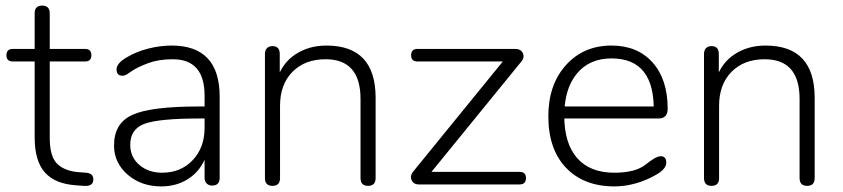

<svg xmlns="http://www.w3.org/2000/svg" viewBox="-20 -660 3015 687"><path d="M279 5 252 3Q177 -2 140.5 -43Q104 -84 104 -169V-612Q104 -640 131 -640Q158 -640 158 -612V-167Q158 -100 184.5 -74Q211 -48 261 -44L288 -42Q314 -40 314 -18Q314 8 279 5ZM26 -440Q3 -440 3 -462Q3 -485 26 -485H284Q307 -485 307 -462Q307 -440 284 -440Z M557 7Q486 7 437.5 -34.5Q389 -76 388 -137Q387 -218 452.5 -248.5Q518 -279 691 -279H723V-236H693Q548 -236 497 -217Q446 -198 446 -142Q446 -98 478.5 -70Q511 -42 560 -42Q627 -42 669.5 -87Q712 -132 712 -202V-318Q712 -448 598 -448Q548 -448 511.5 -434.5Q475 -421 455 -408Q444 -400 435 -394.5Q426 -389 418 -389Q397 -389 397 -412Q397 -433 432 -454Q467 -475 510 -486Q553 -497 594 -497Q766 -497 766 -314V-24Q766 4 739 4Q727 4 719.5 -3.5Q712 -11 712 -24V-129L724 -123Q708 -60 663 -26.5Q618 7 557 7Z M955 5Q928 5 928 -23V-467Q928 -480 935 -487.5Q942 -495 955 -495Q981 -495 981 -467V-382L970 -373Q989 -434 1037 -465.5Q1085 -497 1148 -497Q1324 -497 1324 -310V-23Q1324 5 1297 5Q1270 5 1270 -23V-306Q1270 -448 1145 -448Q1071 -448 1026.5 -403Q982 -358 982 -281V-23Q982 5 955 5Z M1480 0Q1459 0 1452.5 -16Q1446 -32 1460 -48L1806 -473L1820 -440H1474Q1451 -440 1451 -462Q1451 -485 1474 -485H1823Q1844 -485 1851 -469.5Q1858 -454 1844 -438L1497 -12L1483 -45H1839Q1862 -45 1862 -23Q1862 0 1839 0Z M2179 7Q2069 7 2005.5 -59.5Q1942 -126 1942 -244Q1942 -357 2005 -427Q2068 -497 2168 -497Q2261 -497 2315 -436.5Q2369 -376 2369 -271Q2369 -236 2336 -236H1990L1989 -279H2339L2319 -256Q2325 -451 2168 -451Q2089 -451 2044 -396.5Q1999 -342 1999 -246Q1999 -147 2045 -94.5Q2091 -42 2178 -42Q2254 -42 2290.5 -71.5Q2327 -101 2344 -101Q2364 -101 2364 -78Q2364 -56 2330 -36Q2292 -14 2253.5 -3.5Q2215 7 2179 7Z M2526 5Q2499 5 2499 -23V-467Q2499 -480 2506 -487.5Q2513 -495 2526 -495Q2552 -495 2552 -467V-382L2541 -373Q2560 -434 2608 -465.5Q2656 -497 2719 -497Q2895 -497 2895 -310V-23Q2895 5 2868 5Q2841 5 2841 -23V-306Q2841 -448 2716 -448Q2642 -448 2597.5 -403Q2553 -358 2553 -281V-23Q2553 5 2526 5Z"/></svg>

Font: Nunito VF Beta Light
Style: Regular
Weight: 300
Designer: Vernon Adams
Foundry: newtypography
Version: Version 3.001